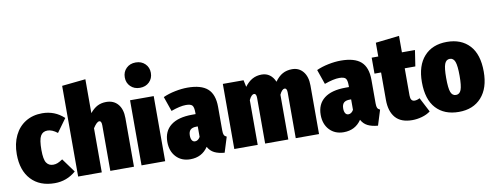

<svg xmlns="http://www.w3.org/2000/svg" viewBox="-67 -1179 3996 1551"><g transform="rotate(-10 1930.5 -403.5)"><path d="M452 -484 373 -375Q330 -409 292 -409Q253 -409 235 -377.5Q217 -346 217 -263Q217 -185 236 -157Q255 -129 291 -129Q311 -129 328 -136Q345 -143 369 -159L452 -45Q377 20 278 20Q155 20 85 -55Q15 -130 15 -263Q15 -350 47 -416Q79 -482 137.5 -518Q196 -554 274 -554Q377 -554 452 -484Z M930 -399V0H736V-373Q736 -410 717 -410Q697 -410 666 -362V0H472V-744L666 -764V-486Q696 -522 727.5 -538Q759 -554 799 -554Q860 -554 895 -513Q930 -472 930 -399Z M1186 -534V0H992V-534ZM1196 -723Q1196 -678 1166 -648.5Q1136 -619 1089 -619Q1042 -619 1012 -648.5Q982 -678 982 -723Q982 -768 1012 -797.5Q1042 -827 1089 -827Q1136 -827 1166 -797.5Q1196 -768 1196 -723Z M1710 -109 1671 16Q1621 12 1588 -4.5Q1555 -21 1536 -56Q1485 20 1390 20Q1318 20 1274 -27Q1230 -74 1230 -150Q1230 -238 1290.5 -285Q1351 -332 1466 -332H1494V-346Q1494 -389 1481 -403.5Q1468 -418 1429 -418Q1382 -418 1307 -391L1265 -512Q1309 -532 1363.5 -543Q1418 -554 1465 -554Q1578 -554 1630.5 -507Q1683 -460 1683 -358V-165Q1683 -139 1688.5 -127.5Q1694 -116 1710 -109ZM1494 -145V-231H1483Q1449 -231 1433.5 -216Q1418 -201 1418 -169Q1418 -144 1427 -130Q1436 -116 1452 -116Q1477 -116 1494 -145Z M2448 -399V0H2257V-374Q2257 -410 2238 -410Q2216 -410 2196 -367V0H2006V-374Q2006 -410 1987 -410Q1965 -410 1945 -367V0H1753V-534H1923L1935 -478Q1964 -517 1998 -535.5Q2032 -554 2074 -554Q2112 -554 2139.5 -534Q2167 -514 2183 -476Q2212 -517 2246 -535.5Q2280 -554 2324 -554Q2380 -554 2414 -512.5Q2448 -471 2448 -399Z M2968 -109 2929 16Q2879 12 2846 -4.5Q2813 -21 2794 -56Q2743 20 2648 20Q2576 20 2532 -27Q2488 -74 2488 -150Q2488 -238 2548.5 -285Q2609 -332 2724 -332H2752V-346Q2752 -389 2739 -403.5Q2726 -418 2687 -418Q2640 -418 2565 -391L2523 -512Q2567 -532 2621.5 -543Q2676 -554 2723 -554Q2836 -554 2888.5 -507Q2941 -460 2941 -358V-165Q2941 -139 2946.5 -127.5Q2952 -116 2968 -109ZM2752 -145V-231H2741Q2707 -231 2691.5 -216Q2676 -201 2676 -169Q2676 -144 2685 -130Q2694 -116 2710 -116Q2735 -116 2752 -145Z M3360 -25Q3331 -3 3290.5 8.5Q3250 20 3211 20Q3118 20 3073 -32Q3028 -84 3028 -178V-403H2974V-534H3028V-647L3222 -669V-534H3329L3309 -403H3222V-180Q3222 -132 3256 -132Q3276 -132 3298 -144Z M3846 -266Q3846 -131 3778.5 -55.5Q3711 20 3593 20Q3474 20 3406.5 -53Q3339 -126 3339 -268Q3339 -404 3406.5 -479Q3474 -554 3593 -554Q3711 -554 3778.5 -481Q3846 -408 3846 -266ZM3538 -268Q3538 -184 3550.5 -151.5Q3563 -119 3593 -119Q3623 -119 3635.5 -152Q3648 -185 3648 -266Q3648 -349 3635.5 -382Q3623 -415 3593 -415Q3563 -415 3550.5 -382Q3538 -349 3538 -268Z"/></g></svg>

Font: Fira Sans Condensed Black
Style: Regular
Weight: 900
Width: 3
Designer: Carrois Corporate & Edenspiekermann AG
Foundry: Carrois Corporate GbR & Edenspiekermann AG
Version: Version 4.203